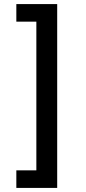

<svg xmlns="http://www.w3.org/2000/svg" viewBox="-20 -720 420 940"><path d="M260 200H60V114H158V-614H60V-700H260Z"/></svg>

Font: .
Style: 
Weight: 500
Designer: A.Korolkova, Vitaly Kuzmin
Foundry: ParaType Ltd
Version: Version 1.000; Glyphs 3.2, build 3192.0